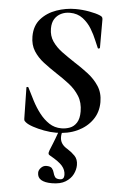

<svg xmlns="http://www.w3.org/2000/svg" viewBox="-60 -678 636 996"><g transform="rotate(5 257.5 -180.5)"><path d="M174 -524Q174 -486 193.5 -457.5Q213 -429 244.5 -406Q276 -383 311 -360Q349 -336 383.5 -309.5Q418 -283 440.5 -248.5Q463 -214 463 -166Q463 -113 434.5 -73Q406 -33 357.5 -10.5Q309 12 247 12Q217 12 184.5 6Q152 0 125.5 -9Q99 -18 87 -28Q83 -31 80 -34.5Q77 -38 77 -47L74 -206Q73 -211 78.5 -211.5Q84 -212 85 -208Q100 -177 118 -142.5Q136 -108 158.5 -79Q181 -50 209 -31.5Q237 -13 273 -13Q296 -13 317 -21Q338 -29 351.5 -50Q365 -71 365 -108Q365 -155 344 -188.5Q323 -222 290 -247.5Q257 -273 221 -296Q186 -319 154 -343.5Q122 -368 102 -399.5Q82 -431 82 -475Q82 -531 113.5 -566.5Q145 -602 193.5 -619Q242 -636 292 -636Q328 -636 364 -629.5Q400 -623 421 -614Q431 -610 433.5 -605Q436 -600 436 -594V-447Q436 -444 431.5 -442.5Q427 -441 425 -444Q419 -456 408 -483.5Q397 -511 379 -541Q361 -571 333 -592.5Q305 -614 265 -614Q240 -614 219.5 -604Q199 -594 186.5 -574.5Q174 -555 174 -524ZM279 2Q274 23 275.5 39Q277 55 286.5 68Q296 81 315 92Q336 105 353 122.5Q370 140 370 170Q370 194 358 218Q346 242 319.5 258.5Q293 275 248 275Q212 275 192.5 263.5Q173 252 173 227Q173 213 185 200.5Q197 188 213 188Q234 188 242 197.5Q250 207 253 219.5Q256 232 262.5 241.5Q269 251 288 251Q310 251 310 227Q310 201 292 180Q274 159 227 133Q220 130 218.5 124Q217 118 222 105Q232 81 237 68Q242 55 247.5 41Q253 27 262 1Z"/></g></svg>

Font: Cormorant Infant Light
Style: Regular
Weight: 300
Designer: Christian Thalmann (Catharsis Fonts)
Foundry: Catharsis Fonts
Version: Version 4.001